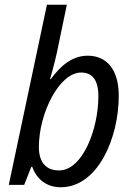

<svg xmlns="http://www.w3.org/2000/svg" viewBox="-20 -780 560 810"><path d="M236 10C393 10 481 -198 481 -376C481 -487 430 -545 350 -545C285 -545 236 -503 194 -446H191C194 -456 209 -508 220 -558L262 -760H178L17 0H82L112 -76H116C133 -28 173 10 236 10ZM229 -61C171 -61 144 -99 144 -160C144 -302 230 -474 322 -474C370 -474 395 -442 395 -374C395 -236 329 -61 229 -61Z"/></svg>

Font: Noto Sans SemiCondensed
Style: Italic
Weight: 400
Width: 4
Italic angle: -12°
Designer: Monotype Design Team
Foundry: Monotype Imaging Inc.
Version: Version 2.013